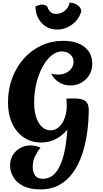

<svg xmlns="http://www.w3.org/2000/svg" viewBox="-20 -1118 785 1467"><path d="M560 -263Q543 -193 504 -140Q465 -87 411 -58Q357 -29 295 -29Q220 -29 162.5 -67.5Q105 -106 73 -175Q41 -244 41 -334Q41 -435 73 -520.5Q105 -606 162 -670.5Q219 -735 296.5 -770.5Q374 -806 464 -806Q566 -806 625.5 -759Q685 -712 685 -630Q685 -584 663 -546.5Q641 -509 603 -487Q565 -465 517 -465Q470 -465 430.5 -489.5Q391 -514 371 -555Q385 -552 398.5 -550Q412 -548 423 -548Q474 -548 508 -576Q542 -604 542 -645Q542 -680 516.5 -702.5Q491 -725 453 -725Q411 -725 373 -693.5Q335 -662 305 -607Q275 -552 258 -481.5Q241 -411 241 -334Q241 -271 256.5 -223Q272 -175 300.5 -148.5Q329 -122 366 -122Q402 -122 430 -147Q458 -172 474 -215.5Q490 -259 490 -314Q490 -343 487 -364ZM307 248Q376 248 418.5 183Q461 118 480 2.5Q499 -113 499 -263Q499 -289 495.5 -315Q492 -341 487 -364Q497 -365 513.5 -365.5Q530 -366 540 -366Q607 -366 632.5 -346Q658 -326 658 -280Q658 -196 646.5 -109.5Q635 -23 609.5 55.5Q584 134 541.5 195.5Q499 257 437 293Q375 329 290 329Q207 329 155.5 302Q104 275 80.5 233Q57 191 57 148Q57 102 78 67.5Q99 33 134.5 13Q170 -7 214 -7Q232 -7 251 -2.5Q270 2 290 10Q268 36 249 73.5Q230 111 230 159Q230 195 247.5 221.5Q265 248 307 248ZM251 -1069Q264 -1075 277.5 -1079Q291 -1083 301 -1083Q323 -1083 340 -1070Q351 -1039 367 -1025.5Q383 -1012 409 -1012Q435 -1012 456.5 -1023.5Q478 -1035 493 -1054.5Q508 -1074 511 -1098Q534 -1098 554.5 -1088.5Q575 -1079 588 -1064Q601 -1049 601 -1032Q591 -993 563.5 -961Q536 -929 497.5 -910.5Q459 -892 417 -892Q369 -892 331.5 -915Q294 -938 272.5 -978Q251 -1018 251 -1069Z"/></svg>

Font: Merienda Black
Style: Regular
Weight: 900
Designer: Eduardo Rodriguez Tunni
Foundry: Eduardo Rodriguez Tunni
Version: Version 2.001